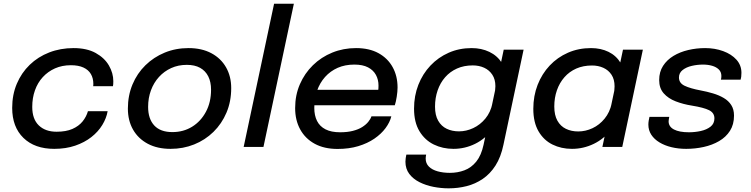

<svg xmlns="http://www.w3.org/2000/svg" viewBox="-20 -802 4100 1048"><path d="M276 10.5Q169.5 10.5 108 -49.2Q46.5 -109 46.5 -213Q46.5 -285 71.8 -344.8Q97 -404.5 142.2 -448.2Q187.5 -492 248.8 -515.8Q310 -539.5 381.5 -539.5Q454 -539.5 502.2 -512.8Q550.5 -486 574.5 -444.5Q598.5 -403 598.5 -359Q598.5 -349.5 598 -342.5Q597.5 -335.5 596.5 -331.5H488.5Q489 -334 489.2 -337Q489.5 -340 489.5 -344Q489.5 -375 476 -398Q462.5 -421 435.2 -433.5Q408 -446 367 -446Q319 -446 280.2 -428.8Q241.5 -411.5 213.5 -381Q185.5 -350.5 170.8 -309Q156 -267.5 156 -218.5Q156 -152 191.8 -117.5Q227.5 -83 289 -83Q340.5 -83 375.2 -98.2Q410 -113.5 430.8 -139.2Q451.5 -165 460 -195H567.5Q561 -157 538.5 -120Q516 -83 478.8 -53.8Q441.5 -24.5 390.5 -7Q339.5 10.5 276 10.5Z M911 10.5Q839 10.5 786.8 -17.2Q734.5 -45 706.2 -94.5Q678 -144 678 -209.5Q678 -280.5 703.2 -341Q728.5 -401.5 773.8 -445.8Q819 -490 879 -514.8Q939 -539.5 1009 -539.5Q1081.5 -539.5 1133.8 -511.5Q1186 -483.5 1214 -434.2Q1242 -385 1242 -321Q1242 -248 1216.2 -187.2Q1190.5 -126.5 1145 -82Q1099.5 -37.5 1039.5 -13.5Q979.5 10.5 911 10.5ZM921 -81Q981 -81 1028.5 -110.2Q1076 -139.5 1104 -191.8Q1132 -244 1132 -312.5Q1132 -354.5 1116.8 -385Q1101.5 -415.5 1072.2 -431.8Q1043 -448 999.5 -448Q953 -448 914.5 -430.5Q876 -413 847.8 -382Q819.5 -351 804 -309.2Q788.5 -267.5 788.5 -218.5Q788.5 -153.5 822 -117.2Q855.5 -81 921 -81Z M1584 -781.5 1418 0H1310L1476 -781.5Z M1647 -227.5 1664.5 -312H2055.5L2040 -287Q2042.5 -297.5 2044.2 -307.8Q2046 -318 2046 -335Q2046 -367 2032 -393Q2018 -419 1989 -434.2Q1960 -449.5 1914 -449.5Q1863.5 -449.5 1823.2 -431.8Q1783 -414 1754.2 -381.8Q1725.5 -349.5 1710.5 -306.5Q1695.5 -263.5 1695.5 -213Q1695.5 -171.5 1710.5 -141.8Q1725.5 -112 1756.8 -96Q1788 -80 1836.5 -80Q1876.5 -80 1906.5 -87.8Q1936.5 -95.5 1957 -108.5Q1977.5 -121.5 1990 -136.8Q2002.5 -152 2007.5 -167H2116Q2108 -134.5 2084.5 -102.8Q2061 -71 2023.5 -45.2Q1986 -19.5 1935.5 -4.2Q1885 11 1822.5 11Q1749.5 11 1697.8 -17.2Q1646 -45.5 1618.5 -95.8Q1591 -146 1591 -212Q1591 -282.5 1616.8 -342Q1642.5 -401.5 1688 -446Q1733.5 -490.5 1793.8 -515Q1854 -539.5 1923.5 -539.5Q1995.5 -539.5 2046 -511.8Q2096.5 -484 2123.2 -435.5Q2150 -387 2150 -324.5Q2150 -302.5 2145.5 -274Q2141 -245.5 2135 -227.5Z M2429 226Q2388 226 2346.5 218Q2305 210 2270 192.5Q2235 175 2214 147.2Q2193 119.5 2193 80.5Q2193 70 2194.5 61Q2196 52 2198 42H2306Q2305 48.5 2304.2 53.5Q2303.5 58.5 2303.5 63.5Q2303.5 90 2321.2 107.5Q2339 125 2369 133.2Q2399 141.5 2435.5 141.5Q2478 141.5 2515.2 127.5Q2552.5 113.5 2579.8 79.8Q2607 46 2619.5 -12L2729.5 -531H2838L2728 -12Q2714 55.5 2684.8 101.2Q2655.5 147 2615 174.5Q2574.5 202 2527 214Q2479.5 226 2429 226ZM2455 10.5Q2396.5 10.5 2347.8 -13.2Q2299 -37 2269.5 -85.8Q2240 -134.5 2240 -209Q2240 -279 2263.5 -339Q2287 -399 2329.5 -444Q2372 -489 2429.2 -514.2Q2486.5 -539.5 2554.5 -539.5Q2608 -539.5 2651.2 -518.8Q2694.5 -498 2719.8 -458Q2745 -418 2745 -359Q2745 -344.5 2742.5 -324.2Q2740 -304 2736.5 -289.5L2678.5 -289Q2681 -297 2682.5 -310Q2684 -323 2684 -331.5Q2684 -369 2667.2 -394.2Q2650.5 -419.5 2622.8 -432.2Q2595 -445 2560.5 -445Q2512.5 -445 2474.5 -428Q2436.5 -411 2409.8 -380.5Q2383 -350 2368.8 -308.8Q2354.5 -267.5 2354.5 -220Q2354.5 -173 2371.8 -143Q2389 -113 2418.5 -99Q2448 -85 2485 -85Q2525 -85 2563 -102.8Q2601 -120.5 2629.5 -155Q2658 -189.5 2668 -238.5L2728.5 -234Q2711.5 -153.5 2670.5 -99Q2629.5 -44.5 2573.5 -17Q2517.5 10.5 2455 10.5Z M3102 10.5Q3043.5 10.5 2995.8 -13Q2948 -36.5 2919.5 -85.2Q2891 -134 2891 -208Q2891 -278.5 2914.5 -338.8Q2938 -399 2980.2 -444Q3022.5 -489 3080 -514.2Q3137.5 -539.5 3206 -539.5Q3259.5 -539.5 3301.5 -519Q3343.5 -498.5 3368 -458Q3392.5 -417.5 3392.5 -359Q3392.5 -344.5 3390.2 -324Q3388 -303.5 3384 -289L3329.5 -288.5Q3332 -296.5 3333.2 -309.5Q3334.5 -322.5 3334.5 -331Q3334.5 -368.5 3318 -393.8Q3301.5 -419 3273.5 -431.8Q3245.5 -444.5 3211.5 -444.5Q3163.5 -444.5 3125.5 -427.8Q3087.5 -411 3060.8 -380.5Q3034 -350 3019.8 -309.2Q3005.5 -268.5 3005.5 -220.5Q3005.5 -173.5 3022.5 -143.2Q3039.5 -113 3069 -98.8Q3098.5 -84.5 3136 -84.5Q3176 -84.5 3214 -102.2Q3252 -120 3280.2 -154.5Q3308.5 -189 3319 -238L3378.5 -233.5Q3361.5 -153 3319.5 -98.5Q3277.5 -44 3221 -16.8Q3164.5 10.5 3102 10.5ZM3376.5 0H3268L3380.5 -531H3489Z M3725.5 10.5Q3683 10.5 3645.5 1.5Q3608 -7.5 3579.5 -24.8Q3551 -42 3535 -66.5Q3519 -91 3519 -122Q3519 -132 3521 -144.5Q3523 -157 3525 -164H3633Q3632 -159.5 3630.8 -152Q3629.5 -144.5 3629.5 -140Q3629.5 -110.5 3658.8 -95.2Q3688 -80 3740.5 -80Q3773.5 -80 3805.2 -87Q3837 -94 3858.2 -110.5Q3879.5 -127 3879.5 -156Q3879.5 -186 3850.5 -200.5Q3821.5 -215 3756.5 -225.5Q3709 -233 3668.2 -248.8Q3627.5 -264.5 3602.8 -292.5Q3578 -320.5 3578 -365Q3578 -409.5 3599.2 -442.5Q3620.5 -475.5 3656.2 -497Q3692 -518.5 3736.8 -529Q3781.5 -539.5 3829 -539.5Q3882 -539.5 3927.2 -523Q3972.5 -506.5 3999.8 -476.2Q4027 -446 4027 -404.5Q4027 -391.5 4025.8 -382.8Q4024.5 -374 4022.5 -367H3915Q3916.5 -373 3917 -377.5Q3917.5 -382 3917.5 -387.5Q3917.5 -409 3903.5 -422.8Q3889.5 -436.5 3866.8 -443Q3844 -449.5 3817.5 -449.5Q3786.5 -449.5 3756.2 -442.5Q3726 -435.5 3706 -419.8Q3686 -404 3686 -379Q3686 -348.5 3717 -333.8Q3748 -319 3804 -308.5Q3839 -302 3871.8 -292.2Q3904.5 -282.5 3930.5 -267.2Q3956.5 -252 3971.5 -228.5Q3986.5 -205 3986.5 -171Q3986.5 -122.5 3964.5 -88Q3942.5 -53.5 3905 -31.8Q3867.5 -10 3821 0.2Q3774.5 10.5 3725.5 10.5Z"/></svg>

Font: Epilogue Medium
Style: Italic
Weight: 500
Italic angle: -12°
Designer: Tyler Finck
Foundry: Etcetera Type Co
Version: Version 2.112